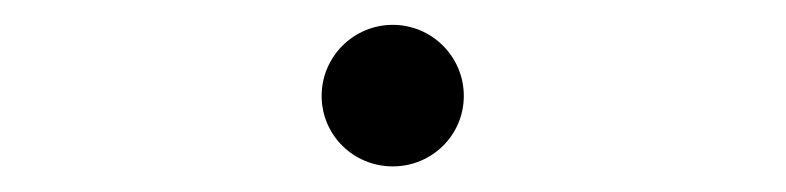

<svg xmlns="http://www.w3.org/2000/svg" viewBox="-20 -407 626 153"><path d="M293 -274.4C324.2 -274.4 349.6 -299.3 349.6 -330.6C349.6 -361.8 324.2 -387.2 293 -387.2C261.7 -387.2 236.3 -361.8 236.3 -330.6C236.3 -299.3 261.7 -274.4 293 -274.4Z"/></svg>

Font: Cascadia Mono Light
Style: Regular
Weight: 300
Monospace: yes
Designer: Aaron Bell
Foundry: Saja Typeworks
Version: Version 2404.023